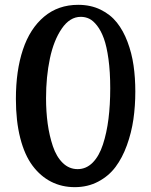

<svg xmlns="http://www.w3.org/2000/svg" viewBox="-20 -770 628 796"><path d="M304.2 -750Q356 -750 397 -730Q438 -710 464.6 -676.5Q491.2 -643.1 508.8 -596.2Q526.4 -549.3 533.7 -498.5Q541 -447.8 541 -390.1Q541 -330.1 533 -274.9Q524.9 -219.7 506.1 -167.7Q487.3 -115.7 459 -77.9Q430.7 -40 387.2 -17.1Q343.8 5.9 290 5.9Q236.3 5.9 192.1 -16.6Q147.9 -39.1 115 -83Q82 -127 64 -197.5Q45.9 -268.1 45.9 -359.9Q45.9 -477.1 75 -564.2Q104 -651.4 162.6 -700.7Q221.2 -750 304.2 -750ZM170.9 -362.8Q170.9 -307.1 177.7 -257.3Q184.6 -207.5 199.2 -163.8Q213.9 -120.1 240.2 -94.5Q266.6 -68.8 301.8 -68.8Q337.4 -68.8 364.3 -95.9Q391.1 -123 406.7 -170.9Q422.4 -218.8 429.7 -276.9Q437 -335 437 -403.8Q437 -472.2 429.7 -525.1Q422.4 -578.1 410.6 -610.4Q398.9 -642.6 382.6 -663.6Q366.2 -684.6 349.9 -692.4Q333.5 -700.2 314.9 -700.2Q269.5 -700.2 236.1 -651.4Q202.6 -602.5 186.8 -527.1Q170.9 -451.7 170.9 -362.8Z"/></svg>

Font: Lobster Two
Style: Regular
Weight: 400
Designer: Pablo Impallari
Foundry: Pablo Impallari. www.impallari.com
Version: Version 1.006